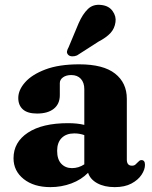

<svg xmlns="http://www.w3.org/2000/svg" viewBox="-20 -755 622 788"><path d="M35.5 -105.5Q35.5 -171.5 94.5 -210.5Q153.5 -249.5 259.5 -249.5Q297 -249.5 326 -242.5V-389Q326 -416 311.8 -431.5Q297.5 -447 272.5 -447Q251.5 -447 238.5 -437.5Q225.5 -428 225.5 -414V-364.5Q225.5 -328.5 201 -308.8Q176.5 -289 132 -289Q93 -289 74 -306Q55 -323 55 -353Q55 -385.5 83 -417.2Q111 -449 166.5 -470Q222 -491 305 -491Q404 -491 452.2 -453Q500.5 -415 500.5 -349.5V-100Q500.5 -75 521.5 -75Q531 -75 536.2 -80Q541.5 -85 546 -89.5Q549 -93 552.5 -95.5Q556 -98 560.5 -98Q575 -98 575 -78.5Q575 -59 561 -37.8Q547 -16.5 519.5 -1.8Q492 13 451 13Q408.5 13 379.2 -3Q350 -19 341.5 -46Q314 -17.5 273 -2.2Q232 13 187 13Q119 13 77.2 -20.2Q35.5 -53.5 35.5 -105.5ZM214.5 -136Q214.5 -101 231.5 -83Q248.5 -65 275.5 -65Q302.5 -65 326 -80.5V-200.5Q306.5 -207.5 285 -207.5Q252 -207.5 233.2 -188.8Q214.5 -170 214.5 -136ZM302.5 -659Q319 -697 340.8 -718Q362.5 -739 396.5 -734.5Q427 -731 442.2 -709.5Q457.5 -688 454 -664.5Q450.5 -638 433.5 -619.5Q416.5 -601 384 -584L296 -527.5Q286.5 -523.5 276.5 -523.8Q266.5 -524 260.5 -529.5Q253.5 -536.5 255 -544.5Q256.5 -552.5 261.5 -561Z"/></svg>

Font: Fraunces 9pt S000
Style: Bold
Weight: 700
Version: Version 1.000; ttfautohint (v1.8.3)